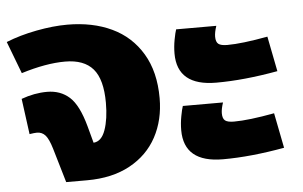

<svg xmlns="http://www.w3.org/2000/svg" viewBox="-52 -653 1133 719"><g transform="rotate(-5 514.0 -293.5)"><path d="M545 -283Q545 -201 510.5 -137Q476 -73 409 -36.5Q342 0 248 0H169L131 -129Q120 -166 107.5 -180Q95 -194 76 -194Q66 -194 48 -191L30 -325Q79 -343 127 -343Q177 -343 211 -312.5Q245 -282 267 -201L284 -138Q314 -140 328.5 -181Q343 -222 343 -283Q343 -371 309 -410.5Q275 -450 204 -450Q132 -450 39 -421L-7 -542Q45 -563 108 -575Q171 -587 224 -587Q319 -587 391 -553Q463 -519 504 -450.5Q545 -382 545 -283Z M615 -444Q615 -470 620 -496.5Q625 -523 629 -534H780Q772 -510 772 -494Q772 -474 781.5 -466.5Q791 -459 815 -459Q870 -459 967 -477L993 -345Q866 -322 762 -322Q615 -322 615 -444ZM615 -156Q615 -182 620 -208.5Q625 -235 629 -246H780Q772 -222 772 -206Q772 -186 781.5 -178.5Q791 -171 815 -171Q870 -171 967 -189L993 -57Q866 -34 762 -34Q615 -34 615 -156Z"/></g></svg>

Font: FiraGO Heavy
Style: Regular
Weight: 900
Designer: bBox Type
Foundry: bBox Type GmbH
Version: Version 1.001